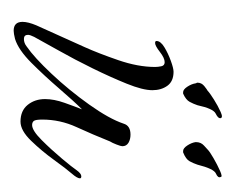

<svg xmlns="http://www.w3.org/2000/svg" viewBox="-52 -294 345 281"><g transform="rotate(90 120.5 -153.5)"><path d="M37 -3Q33 -2 30 -1.5Q27 -1 25 -1Q12 -1 12 -14Q12 -22 17 -34L49 -105Q58 -125 68 -154Q78 -183 78 -208Q78 -212 77 -217Q76 -222 71 -222Q65 -222 56 -215Q47 -208 43 -208Q40 -208 40 -210Q40 -216 49 -221.5Q58 -227 69 -231Q80 -235 85 -235Q99 -235 105.5 -226Q112 -217 112 -204Q112 -190 102.5 -166.5Q93 -143 80 -116.5Q67 -90 54 -67Q41 -44 34 -31Q31 -25 31 -22Q31 -16 37 -16Q43 -16 48 -20Q64 -31 88 -56.5Q112 -82 133 -111.5Q154 -141 161 -162Q164 -172 177 -172Q184 -172 189 -169Q194 -166 194 -160Q194 -158 191.5 -151.5Q189 -145 187 -142Q177 -117 166 -93Q155 -69 155 -43Q155 -33 157 -30.5Q159 -28 163 -28Q171 -28 185 -42Q199 -56 212 -71.5Q225 -87 229 -93Q234 -100 238 -100Q241 -100 241 -98Q241 -94 234 -86Q227 -78 214 -60Q201 -42 186 -26.5Q171 -11 158 -11Q142 -11 133.5 -21.5Q125 -32 125 -47Q125 -60 130.5 -75.5Q136 -91 140 -101Q128 -89 109.5 -67.5Q91 -46 72 -27Q53 -8 37 -3ZM117 -249H115Q111 -249 107 -255Q103 -261 102 -267Q102 -268 101.5 -268.5Q101 -269 101 -270Q101 -276 106 -280Q111 -284 113 -285Q116 -288 125.5 -294Q135 -300 144 -304Q153 -308 153 -303Q153 -300 146 -296.5Q139 -293 134 -270Q132 -264 129 -258.5Q126 -253 117 -249ZM203 -249H201Q197 -249 193 -255Q189 -261 188 -267V-268Q188 -275 193 -279.5Q198 -284 199 -285Q202 -288 211.5 -293.5Q221 -299 230 -303Q239 -307 239 -304Q241 -300 234 -297Q227 -294 221 -270Q219 -264 216 -258.5Q213 -253 203 -249Z"/></g></svg>

Font: Fuggles
Style: Regular
Weight: 400
Designer: Rob Leuschke
Foundry: Robert E. Leuschke
Version: Version 1.100; ttfautohint (v1.8.3)